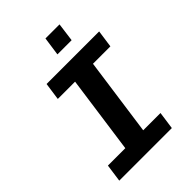

<svg xmlns="http://www.w3.org/2000/svg" viewBox="-250 -987 1100 1100"><g transform="rotate(-45 300.0 -437.5)"><path d="M51 0 66 -107H207L273 -580H133L148 -686H574L559 -580H418L352 -107H492L477 0ZM312 -762 328 -875H442L427 -762Z"/></g></svg>

Font: Chivo Mono Medium SemiBold
Style: Italic
Weight: 600
Italic angle: -8.05°
Monospace: yes
Version: Version 1.008